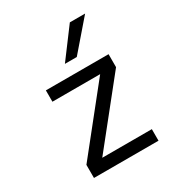

<svg xmlns="http://www.w3.org/2000/svg" viewBox="-188 -929 978 1053"><g transform="rotate(-30 301.0 -402.5)"><path d="M273.9 -621.6H349.1L507.8 -805.2H411.1ZM99.1 0H507.8V-73.2H193.8L507.8 -465.8V-547.9H110.8V-476.1H413.1L99.1 -83Z"/></g></svg>

Font: Hack
Style: Regular
Weight: 400
Monospace: yes
Designer: Christopher Simpkins
Foundry: Christopher Simpkins
Version: Version 2.010